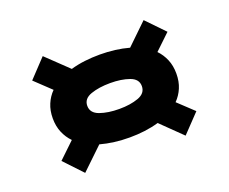

<svg xmlns="http://www.w3.org/2000/svg" viewBox="-97 -806 1043 873"><g transform="rotate(-20 425.0 -369.5)"><path d="M179 -87 96 -175 173 -248.5Q150.5 -271.5 137.8 -301.8Q125 -332 125 -370Q125 -408 137.8 -438.2Q150.5 -468.5 173 -491L96 -564L179 -652L283.5 -552Q316 -561.5 351.8 -565.8Q387.5 -570 425 -570Q462 -570 497.8 -565.5Q533.5 -561 565.5 -552L666 -649L750 -562L675.5 -491Q697.5 -468.5 710.2 -438.2Q723 -408 723 -370Q723 -331.5 710.2 -301.2Q697.5 -271 675 -248.5L750 -178L666 -90L566 -187.5Q533.5 -178 497.8 -173.5Q462 -169 425 -169Q387.5 -169 351.8 -173.5Q316 -178 283.5 -187ZM425 -307Q478.5 -307 517.2 -321Q556 -335 556 -370Q556 -404.5 517.2 -418.2Q478.5 -432 425 -432Q370.5 -432 331.2 -418.2Q292 -404.5 292 -370Q292 -335 331.2 -321Q370.5 -307 425 -307Z"/></g></svg>

Font: Trispace SemiExpanded ExtraBold
Style: Regular
Weight: 800
Width: 6
Designer: Tyler Finck
Foundry: Etcetera Type Company
Version: Version 1.210; ttfautohint (v1.8.3)